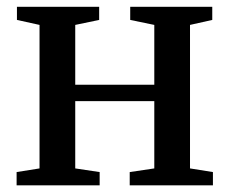

<svg xmlns="http://www.w3.org/2000/svg" viewBox="-20 -558 691 578"><path d="M30 0V-40L99 -51V-483L31 -498V-537.5H278.5V-498L206.5 -483V-303H444.5V-483L372 -498V-537.5H619V-498L552 -483V-51L621 -40V0H370.5V-40L444.5 -51V-253.5H206.5V-51L280 -40V0Z"/></svg>

Font: Merriweather 60pt Medium
Style: Regular
Weight: 500
Version: Version 2.100